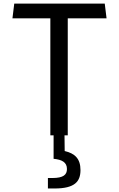

<svg xmlns="http://www.w3.org/2000/svg" viewBox="-20 -750 660 1064"><path d="M355.5 0V-648.5H570.5L560.5 -730H59L49 -648.5H259V0H277V130C323 134.5 351 149 351 186.5C351 218 332 236.5 270 236.5H245.5V294.5H282.5C394 294.5 426 256.5 426 192.5C426 129 394.5 100 338.5 87L337.5 0Z"/></svg>

Font: Monaspace Argon
Style: Regular
Weight: 400
Designer: Riley Cran & the Lettermatic Team
Foundry: Lettermatic
Version: Version 1.200 (Monaspace Argon)